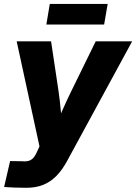

<svg xmlns="http://www.w3.org/2000/svg" viewBox="-36 -728 676 954"><path d="M-15.6 201.2 14.2 72.3 74.2 73.2Q94.7 75.2 108.4 70.6Q122.1 65.9 131.8 54Q141.6 42 149.4 22.9L160.2 -0.5L46.9 -522.5H217.8L254.4 -278.3Q261.7 -228.5 266.1 -178Q270.5 -127.4 275.4 -75.2H229.5Q251 -127.4 273.2 -178.2Q295.4 -229 319.8 -278.3L439.5 -522.5H620.6L298.8 69.3Q274.4 115.2 245.1 145.3Q215.8 175.3 179.2 190.2Q142.6 205.1 95.7 205.1Q67.4 205.1 38.6 204.1Q9.8 203.1 -15.6 201.2ZM499 -708.5 481.4 -606H194.3L211.4 -708.5Z"/></svg>

Font: Inter 28pt ExtraBold
Style: Italic
Weight: 800
Italic angle: -9.3988°
Designer: Rasmus Andersson
Foundry: rsms
Version: Version 4.001;git-66647c0bb